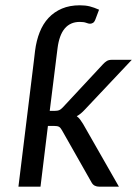

<svg xmlns="http://www.w3.org/2000/svg" viewBox="-20 -702 516 722"><path d="M190.4 -473.1V-472.7L167 -285.2H187Q196.3 -285.2 202.4 -287.6Q208.5 -290 216.3 -298.3L367.2 -460.4Q374.5 -468.3 381.8 -472.7Q389.2 -477.1 400.4 -477.1H475.6L298.8 -289.6Q291.5 -281.7 284.2 -275.6Q276.9 -269.5 268.6 -265.1Q275.9 -259.8 281.5 -252.2Q287.1 -244.6 292.5 -235.8L427.2 0H353.5Q343.8 0 336.4 -3.7Q329.1 -7.3 324.2 -16.1L212.9 -212.4Q207.5 -222.2 201.7 -225.3Q195.8 -228.5 182.6 -228.5H160.2L132.3 0H49.3L107.4 -473.1L111.8 -510.7Q116.7 -549.3 129.2 -580.8Q141.6 -612.3 162.6 -634.8Q183.6 -657.2 212.9 -669.7Q242.2 -682.1 280.3 -682.1Q301.3 -682.1 317.6 -678Q334 -673.8 352.5 -665.5L338.9 -629.4Q335 -619.1 329.6 -616Q324.2 -612.8 318.4 -612.8Q313 -612.8 304.2 -616.2Q295.4 -619.6 279.8 -619.6Q244.6 -619.6 223.6 -595Q202.6 -570.3 196.3 -520Z"/></svg>

Font: Carlito
Style: Italic
Weight: 400
Italic angle: -7°
Designer: Lukasz Dziedzic
Foundry: tyPoland Lukasz Dziedzic
Version: Version 1.104